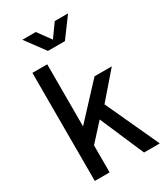

<svg xmlns="http://www.w3.org/2000/svg" viewBox="-216 -983 936 1077"><g transform="rotate(-30 252.0 -444.5)"><path d="M113 -889 206 -763H316L409 -889H323L262 -804L200 -889ZM69 0H165V-175L265 -285L388 0H490L331 -345L473 -509H361L165 -298V-700H69Z"/></g></svg>

Font: Arthouse Owned Medium
Style: Regular
Weight: 500
Designer: Jeremy Tribby
Foundry: Tribby Type
Version: Version 1.000;PS 001.000;hotconv 1.0.88;makeotf.lib2.5.64775